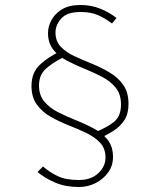

<svg xmlns="http://www.w3.org/2000/svg" viewBox="-20 -700 640 768"><path d="M296 48Q242 48 201 30.5Q160 13 130 -12L152 -34Q180 -10 212 5Q244 20 296 20Q344 20 373 -7Q402 -34 402 -70Q402 -106 380.5 -129Q359 -152 325.5 -168Q292 -184 254 -199Q216 -214 182.5 -233Q149 -252 127.5 -281.5Q106 -311 106 -356Q106 -410 140 -441.5Q174 -473 220 -494L232 -470Q190 -449 163 -424.5Q136 -400 136 -358Q136 -319 157.5 -293.5Q179 -268 212.5 -251Q246 -234 284 -219Q322 -204 355.5 -186Q389 -168 410.5 -141Q432 -114 432 -72Q432 -37 412.5 -10Q393 17 362 32.5Q331 48 296 48ZM358 -170Q408 -190 436 -212.5Q464 -235 464 -282Q464 -323 443 -349Q422 -375 388.5 -392.5Q355 -410 318 -425Q281 -440 247.5 -457.5Q214 -475 193 -501.5Q172 -528 172 -568Q172 -594 186 -620Q200 -646 228.5 -663Q257 -680 302 -680Q344 -680 380.5 -665.5Q417 -651 446 -628L428 -606Q402 -626 373 -639Q344 -652 302 -652Q248 -652 225 -626Q202 -600 202 -570Q202 -535 223 -513Q244 -491 277.5 -475.5Q311 -460 348 -445Q385 -430 418.5 -410Q452 -390 473 -360.5Q494 -331 494 -284Q494 -245 477.5 -219.5Q461 -194 433.5 -176.5Q406 -159 372 -144Z"/></svg>

Font: Source Code Pro ExtraLight
Style: Regular
Weight: 200
Monospace: yes
Designer: Paul D. Hunt, Teo Tuominen
Foundry: Adobe
Version: Version 1.026;hotconv 1.1.0;makeotfexe 2.6.0